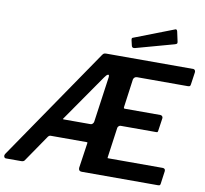

<svg xmlns="http://www.w3.org/2000/svg" viewBox="-100 -1072 1264 1181"><g transform="rotate(10 532.0 -482.0)"><path d="M972 -110Q980 -110 984.5 -105.5Q989 -101 988 -92L977 -12Q976 -5 973 -2.5Q970 0 961 0H485Q475 0 470 -6Q465 -12 466 -22L489 -179Q489 -184 488.5 -184.5Q488 -185 482 -185H258Q253 -185 248 -181Q243 -177 241 -173L128 -8Q122 0 108 0H12Q4 0 0.5 -8.5Q-3 -17 4 -28L483 -728Q489 -737 494 -739.5Q499 -742 509 -742H1052Q1058 -742 1062 -736.5Q1066 -731 1065 -723L1054 -647Q1053 -638 1049.5 -635Q1046 -632 1036 -632H719Q711 -632 705 -627Q699 -622 697 -614L673 -439Q672 -431 674 -429.5Q676 -428 682 -428H901Q909 -428 913.5 -422.5Q918 -417 917 -410L905 -328Q904 -323 902.5 -321.5Q901 -320 893 -320H672Q666 -320 660.5 -315Q655 -310 654 -304L628 -118Q627 -111 627.5 -110.5Q628 -110 634 -110H972ZM488 -298Q496 -298 501.5 -304Q507 -310 508 -317L548 -601Q550 -619 541 -616Q532 -613 520 -595L322 -310Q317 -303 315.5 -300.5Q314 -298 321 -298H488ZM914 -952 927 -892Q929 -884 927 -879.5Q925 -875 914 -872L675 -806Q665 -804 660 -808Q655 -812 654 -820L647 -850Q644 -864 651 -866L899 -962Q904 -965 908 -962.5Q912 -960 914 -952Z"/></g></svg>

Font: Libre Franklin SemiBold
Style: Italic
Weight: 600
Italic angle: -8°
Designer: Pablo Impallari, Rodrigo Fuenzalida, Nhung Nguyen
Foundry: Impallari Type
Version: Version 3.000